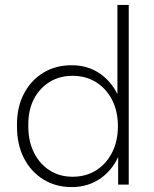

<svg xmlns="http://www.w3.org/2000/svg" viewBox="-20 -750 626 780"><path d="M271 10Q206 10 155.5 -21.5Q105 -53 77 -108Q49 -163 49 -236V-245Q49 -316 77.5 -370Q106 -424 156 -454.5Q206 -485 271 -485Q339 -485 389.5 -448.5Q440 -412 465 -350L457 -340V-730H503V0H460V-137L467 -129Q443 -65 391.5 -27.5Q340 10 271 10ZM275 -32Q329 -32 370.5 -58Q412 -84 435.5 -130.5Q459 -177 459 -237Q459 -298 435.5 -344Q412 -390 370.5 -416Q329 -442 275 -442Q222 -442 181.5 -417Q141 -392 118 -348Q95 -304 95 -245V-236Q95 -176 118 -130Q141 -84 181.5 -58Q222 -32 275 -32Z"/></svg>

Font: SUSE Thin ExtraLight
Style: Regular
Weight: 250
Version: Version 1.000